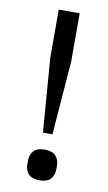

<svg xmlns="http://www.w3.org/2000/svg" viewBox="-83 -740 449 795"><g transform="rotate(10 142.0 -343.0)"><path d="M122 -185 98 -495V-698H186V-495L162 -185ZM142 12Q110 12 95.5 -4Q81 -20 81 -46V-59Q81 -85 95.5 -101Q110 -117 142 -117Q174 -117 188.5 -101Q203 -85 203 -59V-46Q203 -20 188.5 -4Q174 12 142 12Z"/></g></svg>

Font: IBM Plex Sans Hebrew
Style: Regular
Weight: 400
Designer: Mike Abbink, Paul van der Laan, Pieter van Rosmalen, Yanek Iontef
Foundry: Bold Monday
Version: Version 1.2